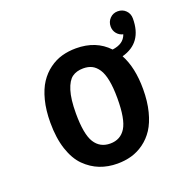

<svg xmlns="http://www.w3.org/2000/svg" viewBox="-113 -705 796 819"><g transform="rotate(-20 285.0 -295.0)"><path d="M284.5 11Q241.5 11 205 -3.2Q168.5 -17.5 138.5 -47.2Q108.5 -77 91.2 -129Q74 -181 74 -251Q74 -307 85.5 -351.8Q97 -396.5 116.5 -426Q136 -455.5 163 -475.2Q190 -495 220.2 -503.5Q250.5 -512 284.5 -512Q375.5 -512 430.5 -453.5Q456.5 -457 472.2 -467.8Q488 -478.5 495.5 -499Q478 -503 467 -516.5Q456 -530 456 -548.5Q456 -570 470.5 -584.8Q485 -599.5 506 -599.5Q528 -599.5 542.5 -585Q557 -570.5 557 -548.5Q557 -438 460.5 -412Q495 -348.5 495 -251Q495 -195 483.5 -150Q472 -105 452.5 -75.2Q433 -45.5 405.8 -25.8Q378.5 -6 348.5 2.5Q318.5 11 284.5 11ZM378.5 -251Q378.5 -299.5 372 -333Q365.5 -366.5 352.8 -385.5Q340 -404.5 323.5 -412.8Q307 -421 284.5 -421Q254 -421 234 -406.5Q214 -392 202 -353.5Q190 -315 190 -251Q190 -156.5 214 -118.2Q238 -80 284.5 -80Q331 -80 354.8 -118.2Q378.5 -156.5 378.5 -251Z"/></g></svg>

Font: League Mono Narrow Medium
Style: Regular
Weight: 500
Width: 3
Designer: Tyler Finck
Foundry: The League of Moveable Type / Tyler Finck
Version: Version 2.210